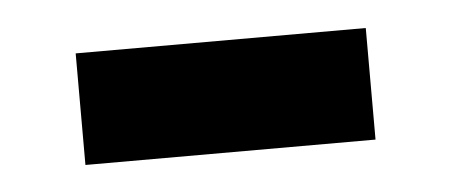

<svg xmlns="http://www.w3.org/2000/svg" viewBox="-26 -377 421 180"><g transform="rotate(-5 185.0 -286.5)"><path d="M49 -234H322V-339H49Z"/></g></svg>

Font: Noto Sans CJK KR Bold
Style: Regular
Weight: 700
Designer: Ryoko NISHIZUKA (kana & ideographs); Paul D. Hunt (Latin, Greek & Cyrillic); Wenlong ZHANG (bopomofo); Sandoll Communica
Foundry: Adobe Systems Incorporated
Version: Version 1.004;PS 1.004;hotconv 1.0.82;makeotf.lib2.5.63406